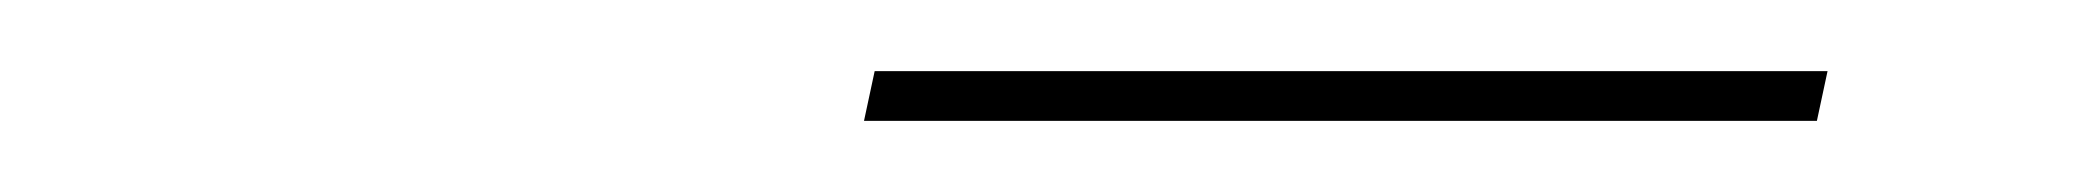

<svg xmlns="http://www.w3.org/2000/svg" viewBox="-20 -639 590 54"><path d="M494 -619 491 -605H223L226 -619Z"/></svg>

Font: Kantumruy Pro Thin
Style: Italic
Weight: 250
Italic angle: -13°
Version: Version 1.002